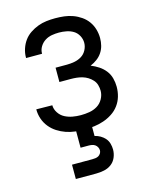

<svg xmlns="http://www.w3.org/2000/svg" viewBox="-113 -601 701 894"><g transform="rotate(-15 237.5 -154.0)"><path d="M240 8Q217 8 194.5 5.5Q172 3 150.5 -4.5Q129 -12 109.5 -24.5Q90 -37 75.5 -55Q61 -73 53.5 -95Q46 -117 46 -140V-141L123 -140Q123 -121 134.5 -103.5Q146 -86 163.5 -77Q181 -68 200.5 -64.5Q220 -61 240 -61Q261 -61 281.5 -64.5Q302 -68 319.5 -78.5Q337 -89 347.5 -108Q358 -127 358 -147Q358 -161 354 -175Q350 -189 340.5 -199.5Q331 -210 319 -217.5Q307 -225 293.5 -229Q280 -233 266 -234.5Q252 -236 238 -236H183V-305H238Q256 -305 274.5 -308.5Q293 -312 308.5 -321.5Q324 -331 333 -348Q342 -365 342 -383Q342 -401 333 -417.5Q324 -434 309 -443Q294 -452 276 -455.5Q258 -459 240 -459Q223 -459 205.5 -456Q188 -453 173 -443.5Q158 -434 148.5 -418.5Q139 -403 139 -385V-384H62V-387Q62 -408 69 -429Q76 -450 88.5 -467Q101 -484 119 -496Q137 -508 157 -515.5Q177 -523 198 -525.5Q219 -528 240 -528Q262 -528 283.5 -525.5Q305 -523 325.5 -515.5Q346 -508 364 -495.5Q382 -483 394.5 -465.5Q407 -448 413 -427Q419 -406 419 -385Q419 -366 414.5 -348.5Q410 -331 400 -316Q390 -301 375 -290Q360 -279 343 -272Q363 -264 380.5 -252.5Q398 -241 411 -224.5Q424 -208 429.5 -187.5Q435 -167 435 -146Q435 -122 428.5 -99.5Q422 -77 408 -58Q394 -39 374 -26Q354 -13 332 -5.5Q310 2 287 5Q264 8 240 8ZM140 220V151H238Q245 151 253 150Q261 149 267.5 145.5Q274 142 278.5 135Q283 128 283 120Q283 112 279 104.5Q275 97 268.5 92.5Q262 88 254 86.5Q246 85 238 85H199V0H276V49Q290 52 303 59.5Q316 67 325.5 78Q335 89 339 103.5Q343 118 343 132Q343 152 335 170.5Q327 189 311.5 200.5Q296 212 276.5 216Q257 220 238 220Z"/></g></svg>

Font: Iosevka QP
Style: Regular
Weight: 400
Designer: Belleve Invis
Foundry: Belleve Invis
Version: Version 20.0.0; ttfautohint (v1.8.4)